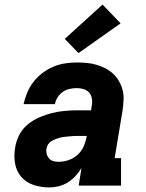

<svg xmlns="http://www.w3.org/2000/svg" viewBox="-20 -811 640 839"><path d="M195 8Q160 8 127.5 -2.5Q95 -13 73.5 -37.5Q52 -62 46 -96Q40 -130 46 -165Q50 -193 63.5 -220Q77 -247 100.5 -266.5Q124 -286 151.5 -298Q179 -310 207 -317Q235 -324 263.5 -326.5Q292 -329 320 -329H378L381 -350Q384 -365 381.5 -380.5Q379 -396 369.5 -406.5Q360 -417 345.5 -421.5Q331 -426 315 -426Q300 -426 284 -422.5Q268 -419 254.5 -409.5Q241 -400 232 -386Q223 -372 220 -356H83Q89 -383 99.5 -407.5Q110 -432 126.5 -453.5Q143 -475 165.5 -492Q188 -509 213 -519.5Q238 -530 264 -534Q290 -538 315 -538Q337 -538 359 -536Q381 -534 401.5 -528Q422 -522 440.5 -512.5Q459 -503 474 -489Q489 -475 499.5 -457Q510 -439 515.5 -418.5Q521 -398 520 -375.5Q519 -353 516 -331L481 -120H509V0H324L336 -77Q325 -58 309.5 -41.5Q294 -25 275.5 -13.5Q257 -2 236 3Q215 8 195 8ZM236 -104Q258 -104 280 -111.5Q302 -119 319.5 -135Q337 -151 346 -172Q355 -193 359 -215V-217H320Q310 -217 300.5 -216.5Q291 -216 281.5 -215Q272 -214 262 -213Q252 -212 242.5 -209.5Q233 -207 223.5 -203.5Q214 -200 205 -194.5Q196 -189 190.5 -180.5Q185 -172 183 -162Q181 -150 184 -138.5Q187 -127 194.5 -118.5Q202 -110 213 -107Q224 -104 236 -104ZM323 -579 263 -641 428 -791 507 -709Z"/></svg>

Font: Iosevka Slab HvExObl
Style: Regular
Weight: 900
Width: 7
Italic angle: -9°
Monospace: yes
Designer: Belleve Invis
Foundry: Belleve Invis
Version: Version 11.1.1; ttfautohint (v1.8.3)